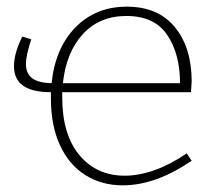

<svg xmlns="http://www.w3.org/2000/svg" viewBox="-20 -550 659 577"><path d="M541 -89 556 -67Q448 7 349 7Q286 7 237 -23.5Q188 -54 160.5 -113Q133 -172 133 -254V-273H132Q22 -273 22 -351Q22 -390 47 -440L74 -432Q58 -384 58 -358Q58 -329 76.5 -315Q95 -301 135 -300Q146 -406 207 -468Q268 -530 361 -530Q455 -530 505.5 -468.5Q556 -407 556 -305L554 -273H167V-258Q167 -146 218.5 -84Q270 -22 355 -22Q398 -22 445.5 -39Q493 -56 541 -89ZM169 -300H521Q521 -388 482.5 -445Q444 -502 360 -502Q279 -502 229 -447.5Q179 -393 169 -300Z"/></svg>

Font: Bitter Pro ExtraLight
Style: Regular
Weight: 275
Designer: Sol Matas, and Bitter project Authors
Foundry: Sol Matas
Version: Version 1.010